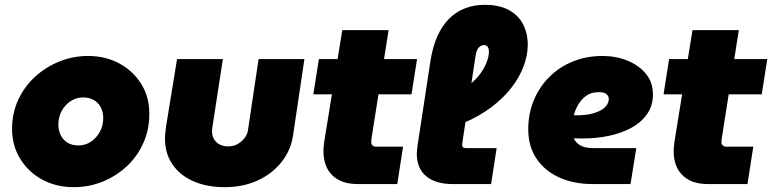

<svg xmlns="http://www.w3.org/2000/svg" viewBox="-20 -763 3201 796"><path d="M286 13Q213 13 155 -18.5Q97 -50 63.5 -105Q30 -160 30 -229Q30 -294 55.5 -349Q81 -404 125 -444.5Q169 -485 226 -508Q283 -531 345 -531Q418 -531 475.5 -499.5Q533 -468 566.5 -413.5Q600 -359 599 -289Q599 -225 574 -169.5Q549 -114 505.5 -73.5Q462 -33 405.5 -10Q349 13 286 13ZM305 -160Q334 -160 357 -175.5Q380 -191 394 -216.5Q408 -242 408 -273Q408 -298 398 -317.5Q388 -337 369.5 -348Q351 -359 325 -359Q296 -359 272.5 -343.5Q249 -328 235.5 -302.5Q222 -277 222 -247Q222 -222 232 -202Q242 -182 260.5 -171Q279 -160 305 -160Z M1242 -518 1195 -202Q1186 -140 1147 -91Q1108 -42 1047.5 -14.5Q987 13 912 13Q838 13 782 -11.5Q726 -36 695 -81.5Q664 -127 664 -188Q664 -199 665.5 -212.5Q667 -226 668 -236L714 -518H904L861 -239Q860 -235 859.5 -228Q859 -221 859 -218Q859 -191 877.5 -173.5Q896 -156 925 -156Q948 -156 965.5 -166Q983 -176 994.5 -191.5Q1006 -207 1008 -223L1052 -518Z M1462 0Q1395 0 1358 -36Q1321 -72 1321 -136Q1321 -155 1324 -174L1399 -638H1591L1522 -200Q1519 -181 1519 -174Q1519 -166 1524 -160.5Q1529 -155 1539 -155H1651L1627 0ZM1279 -372 1302 -518H1709L1686 -372Z M1855 0Q1787 0 1747.5 -32Q1708 -64 1708 -126Q1708 -134 1709 -142Q1710 -150 1711 -159L1765 -513Q1774 -569 1793 -612Q1812 -655 1840.5 -684Q1869 -713 1906.5 -728Q1944 -743 1990 -743Q2050 -743 2089.5 -721.5Q2129 -700 2148.5 -662.5Q2168 -625 2168 -577Q2168 -535 2151.5 -490Q2135 -445 2101.5 -401Q2068 -357 2017 -318.5Q1966 -280 1897 -251L1912 -403Q1942 -421 1963.5 -447.5Q1985 -474 1996 -501Q2007 -528 2007 -548Q2007 -561 2002 -568.5Q1997 -576 1986 -576Q1975 -576 1965.5 -566.5Q1956 -557 1952 -534L1899 -186Q1898 -177 1897 -171.5Q1896 -166 1896 -162Q1896 -155 1900 -152Q1904 -149 1911 -149H2039L2016 0Z M2436 0Q2359 0 2299 -27Q2239 -54 2204.5 -105Q2170 -156 2170 -227Q2170 -293 2193.5 -348.5Q2217 -404 2258.5 -445Q2300 -486 2356 -508.5Q2412 -531 2478 -531Q2533 -531 2580.5 -512Q2628 -493 2657.5 -457.5Q2687 -422 2687 -372Q2687 -324 2662 -289Q2637 -254 2595.5 -232Q2554 -210 2503 -199.5Q2452 -189 2399 -189Q2389 -189 2379 -189Q2369 -189 2359 -190Q2364 -174 2384 -161.5Q2404 -149 2439 -149H2618L2594 0ZM2359 -285Q2362 -285 2365 -285Q2368 -285 2371 -285Q2409 -285 2435 -292Q2461 -299 2476 -309Q2491 -319 2497.5 -330.5Q2504 -342 2504 -352Q2504 -364 2494.5 -372.5Q2485 -381 2463 -381Q2431 -381 2410.5 -366Q2390 -351 2378 -330.5Q2366 -310 2361 -292Q2360 -290 2359.5 -288Q2359 -286 2359 -285Z M2914 0Q2847 0 2810 -36Q2773 -72 2773 -136Q2773 -155 2776 -174L2851 -638H3043L2974 -200Q2971 -181 2971 -174Q2971 -166 2976 -160.5Q2981 -155 2991 -155H3103L3079 0ZM2731 -372 2754 -518H3161L3138 -372Z"/></svg>

Font: MuseoModerno Black
Style: Italic
Weight: 900
Italic angle: -9°
Designer: Pablo Cosgaya, Héctor Gatti, Marcela Romero, and the Authors of The MuseoModerno Project.
Foundry: Omnibus-Type Team
Version: Version 1.003